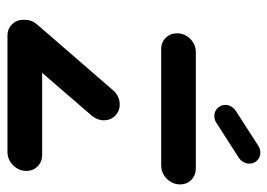

<svg xmlns="http://www.w3.org/2000/svg" viewBox="-124 -610 734 527"><g transform="rotate(90 243.5 -347.0)"><path d="M449.6 -51.9Q449.6 -37.8 442.4 -25.9Q435.2 -14.1 423.3 -7Q411.5 0 397.8 0H78.1Q59.6 0 47.2 -12.6Q34.8 -25.2 34.8 -43.7Q34.8 -57.4 42 -69.3Q49.3 -81.1 61.1 -88.1Q73 -95.2 86.7 -95.2H405.9Q424.4 -95.2 437 -82.8Q449.6 -70.4 449.6 -51.9ZM78.1 -4.1Q59.6 -4.1 47.2 -16.5Q34.8 -28.9 34.8 -47.4Q34.8 -66.3 47.4 -81.1L228.5 -290Q235.6 -298.5 245.7 -303.3Q255.9 -308.1 267 -308.1Q285.6 -308.1 298.1 -295.6Q310.7 -283 310.7 -264.4Q310.7 -246.7 297.8 -231.1L117 -21.9Q109.6 -13.7 99.4 -8.9Q89.3 -4.1 78.1 -4.1ZM486.7 -473.7Q486.7 -459.6 479.4 -447.8Q472.2 -435.9 460.4 -428.9Q448.5 -421.9 434.8 -421.9H115.2Q96.7 -421.9 84.3 -434.4Q71.9 -447 71.9 -465.6Q71.9 -479.3 78.9 -491.1Q85.9 -503 97.8 -510Q109.6 -517 123.3 -517H443Q461.5 -517 474.1 -504.6Q486.7 -492.2 486.7 -473.7ZM298.5 -567.8Q285.9 -567.8 277.2 -576.7Q268.5 -585.6 268.5 -598.1Q268.5 -607 273.1 -614.4Q277.8 -621.9 285.2 -627L380.7 -688.5Q389.3 -694.1 399.6 -694.1Q412.2 -694.1 420.9 -685.4Q429.6 -676.7 429.6 -664.1Q429.6 -655.2 425.2 -647.4Q420.7 -639.6 413.3 -634.8L317.4 -573.3Q309.3 -567.8 298.5 -567.8Z"/></g></svg>

Font: 26F Galaxy Sans Extra Bold
Style: Italic
Weight: 800
Italic angle: -5°
Designer: C₂₉H₂₅N₃O₅
Version: Version 1.200